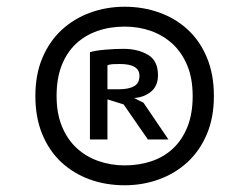

<svg xmlns="http://www.w3.org/2000/svg" viewBox="-20 -736 740 570"><path d="M85 -451Q85 -515 106 -564.5Q127 -614 163.5 -647.5Q200 -681 248 -698.5Q296 -716 350 -716Q405 -716 453.5 -698.5Q502 -681 538 -647.5Q574 -614 594.5 -564.5Q615 -515 615 -451Q615 -387 594 -337.5Q573 -288 536.5 -254.5Q500 -221 452 -203.5Q404 -186 350 -186Q294 -186 246 -203.5Q198 -221 162 -254.5Q126 -288 105.5 -337.5Q85 -387 85 -451ZM148 -451Q148 -399 164 -360.5Q180 -322 207.5 -296.5Q235 -271 272 -258Q309 -245 350 -245Q393 -245 430 -257.5Q467 -270 494 -295.5Q521 -321 536.5 -359.5Q552 -398 552 -451Q552 -503 536 -541.5Q520 -580 492.5 -605.5Q465 -631 428.5 -644Q392 -657 350 -657Q306 -657 269 -644Q232 -631 205 -605.5Q178 -580 163 -541.5Q148 -503 148 -451ZM247 -581Q263 -586 292 -588.5Q321 -591 347 -591Q389 -591 419 -573.5Q449 -556 449 -513Q449 -481 428.5 -464Q408 -447 378 -445L406 -431L480 -322H419L347 -426L299 -441V-322H247ZM336 -546Q325 -546 315 -545.5Q305 -545 299 -542V-471H333Q362 -471 378 -480Q394 -489 394 -511Q394 -546 336 -546Z"/></svg>

Font: PT Sans
Style: Regular
Weight: 400
Version: Version 2.003W OFL; ttfautohint (v1.6)